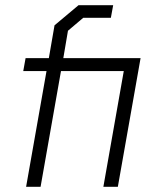

<svg xmlns="http://www.w3.org/2000/svg" viewBox="-20 -723 600 743"><path d="M436 0H380L459 -448H216L137 0H81L160 -448H70L79 -498H169L191 -625L284 -703H418L409 -654H302L243 -604L225 -498H524Z"/></svg>

Font: Chakra Petch Light
Style: Italic
Weight: 300
Italic angle: -10°
Designer: Katatrad Aksorn Co.,Ltd.
Foundry: Cadson Demak Co.,Ltd.
Version: Version 1.000; ttfautohint (v1.6)